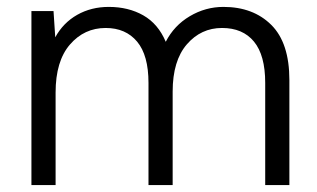

<svg xmlns="http://www.w3.org/2000/svg" viewBox="-20 -536 919 556"><path d="M71 0V-504H135L140 -428Q163 -470 203.5 -493Q244 -516 295 -516Q352 -516 395 -491.5Q438 -467 460 -415Q484 -462 529.5 -489Q575 -516 627 -516Q713 -516 765.5 -464Q818 -412 818 -304V0H748V-296Q748 -376 715.5 -415.5Q683 -455 623 -455Q562 -455 521 -407.5Q480 -360 480 -271V0H410V-296Q410 -376 377 -415.5Q344 -455 286 -455Q224 -455 182.5 -407Q141 -359 141 -268V0Z"/></svg>

Font: DM Sans Light
Style: Regular
Weight: 300
Designer: Colophon Foundry, Jonny Pinhorn
Foundry: Colophon Foundry
Version: Version 4.004; ttfautohint (v1.8.4.7-5d5b)